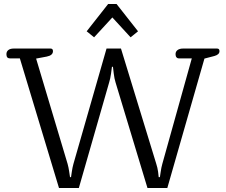

<svg xmlns="http://www.w3.org/2000/svg" viewBox="-20 -937 1126 957"><path d="M412 -781 519 -917H561L668 -781L631 -751L540 -850L449 -751ZM79 -646H29Q12 -646 12 -667Q12 -680 21.5 -687.5Q31 -695 48 -695H232Q244 -695 244 -682Q244 -661 213 -655L160 -645L317 -120Q322 -102 325 -81Q328 -60 329 -54H334Q335 -60 338 -81Q341 -102 346 -120L511 -695H583L759 -120Q765 -102 768 -81Q771 -60 771 -54H777Q778 -60 781 -81Q784 -102 789 -120L936 -646H872Q864 -646 859.5 -651.5Q855 -657 855 -667Q855 -680 865 -687.5Q875 -695 892 -695H1062Q1074 -695 1074 -682Q1074 -665 1049 -658L999 -645L814 0H715L556 -526Q550 -545 547 -570.5Q544 -596 543 -604H538Q537 -596 533.5 -570.5Q530 -545 524 -526L373 0H274Z"/></svg>

Font: Maitree
Style: Regular
Weight: 400
Designer: CadsonDemak Team
Foundry: CadsonDemak
Version: Version 1.001